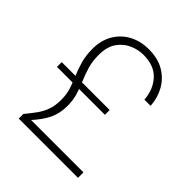

<svg xmlns="http://www.w3.org/2000/svg" viewBox="-195 -841 969 969"><g transform="rotate(45 289.5 -356.0)"><path d="M94 0V-33Q118 -62 137 -88Q156 -114 167.5 -145Q179 -176 179 -219Q179 -258 168 -291.5Q157 -325 143 -357.5Q129 -390 118.5 -427.5Q108 -465 108 -513Q108 -572 134 -617Q160 -662 206 -687Q252 -712 311 -712Q377 -712 422 -685Q467 -658 491.5 -613.5Q516 -569 519 -516H475Q470 -584 429.5 -628.5Q389 -673 312 -673Q274 -673 237 -656.5Q200 -640 176 -605Q152 -570 152 -512Q152 -468 162.5 -432Q173 -396 187.5 -362.5Q202 -329 212.5 -294.5Q223 -260 223 -220Q223 -164 202 -122Q181 -80 143 -39H517V0ZM46 -321V-355H388V-321Z"/></g></svg>

Font: DM Sans 24pt ExtraLight
Style: Regular
Weight: 250
Designer: Colophon Foundry, Jonny Pinhorn
Foundry: Colophon Foundry
Version: Version 4.004;gftools[0.9.30]